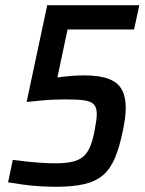

<svg xmlns="http://www.w3.org/2000/svg" viewBox="-20 -708 554 736"><path d="M194 8Q166 8 133 6Q100 4 68 -0.5Q36 -5 11 -9L29 -95Q59 -91 89 -88Q119 -85 145.5 -83.5Q172 -82 191 -82Q230 -82 255.5 -87.5Q281 -93 297.5 -106.5Q314 -120 324 -142.5Q334 -165 341 -199Q346 -225 348.5 -242Q351 -259 351 -271Q351 -296 339.5 -308Q328 -320 301.5 -323.5Q275 -327 228 -327Q210 -327 186 -326Q162 -325 136 -322.5Q110 -320 82 -317L161 -688H514L494 -595H239L200 -411Q219 -414 247 -416.5Q275 -419 302 -419Q362 -419 397 -405.5Q432 -392 447 -364.5Q462 -337 462 -295Q462 -278 459.5 -257Q457 -236 452 -212Q439 -147 421.5 -104.5Q404 -62 376 -37.5Q348 -13 304 -2.5Q260 8 194 8Z"/></svg>

Font: Saira SemiCondensed Medium
Style: Italic
Weight: 500
Width: 4
Italic angle: -12°
Designer: Hector Gatti with collaboration of the Omnibus-Type team
Foundry: Omnibus-Type
Version: Version 1.101